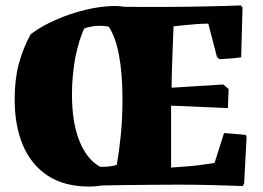

<svg xmlns="http://www.w3.org/2000/svg" viewBox="-20 -680 968 707"><path d="M34 -314Q34 -387 49 -444Q64 -501 93 -554Q133 -584 185.5 -607Q238 -630 293.5 -643.5Q349 -657 400 -658Q419 -658 438 -655Q511 -654 591.5 -654.5Q672 -655 744.5 -656.5Q817 -658 867 -660L873 -652L868 -469Q848 -466 828 -464.5Q808 -463 788 -462L779 -470L747 -593Q727 -593 700.5 -591Q674 -589 651 -586.5Q628 -584 619 -583Q618 -558 616.5 -518Q615 -478 613.5 -435Q612 -392 612 -357L802 -369L822 -352L819 -282L610 -291V-63Q640 -65 671.5 -67.5Q703 -70 729 -74Q755 -78 770 -80L805 -190Q825 -189 845 -187Q865 -185 885 -183L888 -175L879 -5L874 5Q824 3 761 1.5Q698 0 637 0Q587 0 535 0.5Q483 1 436.5 1.5Q390 2 355 3Q344 5 332.5 6Q321 7 310 7Q217 7 156 -33Q95 -73 64.5 -145Q34 -217 34 -314ZM245 -333Q245 -230 272 -162Q299 -94 348 -66Q363 -65 381 -67Q399 -69 410 -73Q418 -117 424.5 -179Q431 -241 431 -316Q431 -409 418 -477.5Q405 -546 380 -582Q358 -586 335 -584.5Q312 -583 290 -575Q281 -556 272.5 -528.5Q264 -501 257 -467Q252 -438 248.5 -404.5Q245 -371 245 -333Z"/></svg>

Font: Labrada ExtraBold
Style: Regular
Weight: 800
Designer: Mercedes Jáuregui
Foundry: Omnibus-Type Team
Version: Version 1.000; ttfautohint (v1.8.4.7-5d5b)